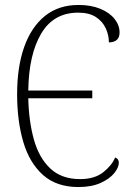

<svg xmlns="http://www.w3.org/2000/svg" viewBox="-20 -744 535 774"><path d="M296 10Q208 10 153.5 -38.5Q99 -87 74 -171.5Q49 -256 49 -364Q49 -474 77.5 -554.5Q106 -635 161 -679.5Q216 -724 297 -724Q347 -724 384.5 -708.5Q422 -693 442 -667.5Q462 -642 462 -613Q462 -574 419 -573Q419 -602 406.5 -629.5Q394 -657 367 -675Q340 -693 295 -693Q196 -693 146 -608.5Q96 -524 94 -379H352V-348H94Q96 -256 116.5 -182Q137 -108 182.5 -65Q228 -22 303 -22Q361 -22 396 -49.5Q431 -77 444 -109Q459 -104 459 -88Q459 -69 440.5 -46Q422 -23 385.5 -6.5Q349 10 296 10Z"/></svg>

Font: Noto Serif Condensed ExtraLight
Style: Regular
Weight: 200
Width: 3
Designer: Monotype Design Team
Foundry: Monotype Imaging Inc.
Version: Version 2.013; ttfautohint (v1.8.4.7-5d5b)